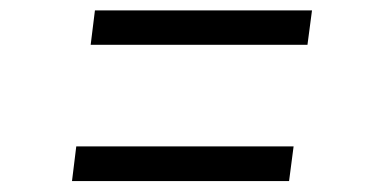

<svg xmlns="http://www.w3.org/2000/svg" viewBox="-20 -488 709 360"><path d="M158 -468.5H565L556.5 -404H150ZM123 -213.5H530.5L522 -148.5H115Z"/></svg>

Font: Merriweather 60pt Medium
Style: Italic
Weight: 500
Italic angle: -7.8°
Version: Version 2.101